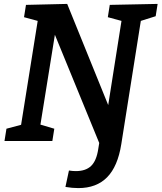

<svg xmlns="http://www.w3.org/2000/svg" viewBox="-20 -722 827 983"><path d="M787 -702 777 -639 701 -615 601 16Q583 130 528.5 185.5Q474 241 381 241Q350 241 315 235L333 151Q352 154 368 154Q419 154 446.5 127.5Q474 101 483 41L488 10L261 -544L187 -84L258 -63L248 0H3L13 -63L88 -83L173 -615L103 -634L113 -697L324 -702L534 -184L602 -615L532 -634L542 -697Z"/></svg>

Font: Bitter Pro SemiBold
Style: Italic
Weight: 600
Italic angle: -9°
Designer: Sol Matas, and Bitter project Authors
Foundry: Sol Matas
Version: Version 1.010